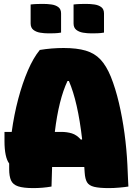

<svg xmlns="http://www.w3.org/2000/svg" viewBox="-20 -956 690 984"><path d="M244 0Q222 4 198 6Q174 8 151 8Q100 8 73 -1Q46 -10 36.5 -31.5Q27 -53 27 -89Q27 -104 27 -118Q15 -134 9 -163Q3 -192 3 -232V-280H40Q52 -368 73.5 -449Q95 -530 123 -595Q151 -660 184 -700Q245 -710 306 -710Q374 -710 419.5 -696.5Q465 -683 495 -651Q525 -619 548 -563Q572 -503 589.5 -428.5Q607 -354 618 -273Q629 -192 633 -110Q635 -63 636 -41Q637 -19 638 0Q620 3 591.5 5.5Q563 8 538 8Q489 8 462.5 1.5Q436 -5 426 -22Q416 -39 414 -71Q413 -86 412 -100H247Q245 -52 244 0ZM294 -280Q323 -280 348 -272.5Q373 -265 395 -240L401 -242Q390 -338 373 -413Q356 -488 333 -541H326Q281 -446 261 -280ZM137 -933Q153 -935 170.5 -935.5Q188 -936 201 -936Q223 -936 244 -933Q265 -930 279 -919.5Q293 -909 293 -887V-789Q277 -786 259.5 -785.5Q242 -785 228 -785Q207 -785 186 -788.5Q165 -792 151 -803Q137 -814 137 -836ZM357 -933Q373 -935 390.5 -935.5Q408 -936 421 -936Q443 -936 464 -933Q485 -930 499 -919.5Q513 -909 513 -887V-789Q497 -786 479.5 -785.5Q462 -785 448 -785Q427 -785 406 -788.5Q385 -792 371 -803Q357 -814 357 -836Z"/></svg>

Font: Recursive Sn Csl St XBk
Style: Regular
Weight: 1000
Version: Version 1.079;hotconv 1.0.112;makeotfexe 2.5.65598; ttfautoh